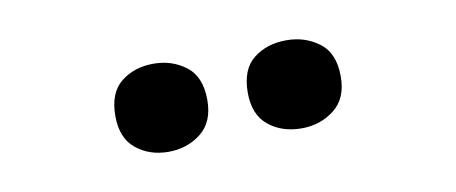

<svg xmlns="http://www.w3.org/2000/svg" viewBox="-30 -827 667 281"><g transform="rotate(-10 303.5 -686.5)"><path d="M136.2 -686Q136.2 -720.7 156 -736.3Q175.8 -752 204.1 -752Q231.9 -752 252.4 -736.3Q272.9 -720.7 272.9 -686Q272.9 -653.3 252.4 -637.2Q231.9 -621.1 204.1 -621.1Q175.8 -621.1 156 -637.2Q136.2 -653.3 136.2 -686ZM333 -686Q333 -720.7 352.8 -736.3Q372.6 -752 401.9 -752Q429.7 -752 450.4 -736.3Q471.2 -720.7 471.2 -686Q471.2 -653.3 450.4 -637.2Q429.7 -621.1 401.9 -621.1Q372.6 -621.1 352.8 -637.2Q333 -653.3 333 -686Z"/></g></svg>

Font: Open Sans
Style: Bold
Weight: 700
Designer: Monotype Design Team
Foundry: Monotype Imaging Inc.
Version: Version 3.000; ttfautohint (v1.8.4)